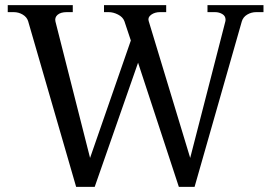

<svg xmlns="http://www.w3.org/2000/svg" viewBox="-20 -720 1051 744"><path d="M1001 -700V-673H973Q954 -673 938 -663.5Q922 -654 917 -637L734 4H673L515 -477L347 4H275L89 -638Q84 -654 68 -663.5Q52 -673 33 -673H10V-700H262V-673H239Q215 -673 203 -662.5Q191 -652 195 -636L329 -108L487 -563L462 -638Q456 -654 437.5 -663.5Q419 -673 401 -673H383V-700H624V-673H600Q580 -673 566 -663Q552 -653 556 -639L717 -108L853 -636Q854 -639 854 -644Q854 -658 841.5 -665.5Q829 -673 813 -673H784V-700Z"/></svg>

Font: TavirajRegular
Style: Regular
Weight: 400
Designer: Katatrad Team
Foundry: CadsonDemak
Version: Version 1.001